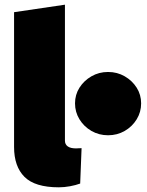

<svg xmlns="http://www.w3.org/2000/svg" viewBox="-20 -790 627 819"><path d="M231 9Q129 9 84.5 -35.5Q40 -80 40 -163V-738L257 -770V-190Q257 -174 269 -165.5Q281 -157 304 -157Q309 -157 315 -157.5Q321 -158 328 -158L322 -7Q303 0 278.5 4.5Q254 9 231 9ZM441 -213Q402 -213 370 -231.5Q338 -250 319 -281Q300 -312 300 -349Q300 -386 319 -416Q338 -446 370 -464.5Q402 -483 441 -483Q480 -483 512 -464.5Q544 -446 563 -416Q582 -386 582 -349Q582 -312 563 -281Q544 -250 512 -231.5Q480 -213 441 -213Z"/></svg>

Font: REM Black
Style: Regular
Weight: 900
Designer: Octavio Pardo
Foundry: Ashler Design
Version: Version 1.005;gftools[0.9.28]